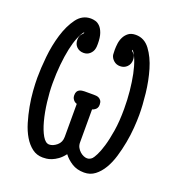

<svg xmlns="http://www.w3.org/2000/svg" viewBox="-118 -718 761 826"><g transform="rotate(20 262.5 -305.5)"><path d="M29 -304Q29 -346 34.5 -400.5Q40 -455 55 -504.5Q70 -554 95 -588Q120 -622 159 -622Q169 -622 180 -619Q191 -616 201 -606Q211 -596 217.5 -577.5Q224 -559 224 -529Q224 -513 222 -507Q219 -493 207.5 -482.5Q196 -472 179 -472Q160 -472 147.5 -484Q135 -496 135 -516Q135 -533 142.5 -541.5Q150 -550 152 -552V-557Q141 -545 131 -520.5Q121 -496 114 -463Q107 -430 103 -389.5Q99 -349 99 -305Q99 -264 104.5 -219Q110 -174 120 -136.5Q130 -99 144 -75Q158 -51 175 -51Q192 -51 209.5 -65.5Q227 -80 227 -105V-256Q227 -256 223 -257.5Q219 -259 215 -262.5Q211 -266 207.5 -272Q204 -278 204 -287Q204 -298 207.5 -304Q211 -310 216.5 -313Q222 -316 228.5 -317Q235 -318 240 -318H282Q287 -318 293.5 -317.5Q300 -317 306 -314Q312 -311 316.5 -304.5Q321 -298 321 -286Q321 -277 317.5 -271Q314 -265 309 -262Q304 -258 297 -256V-105Q297 -92 302.5 -82Q308 -72 316 -65Q324 -58 332.5 -54.5Q341 -51 348 -51Q361 -51 371 -61Q376 -66 385 -83.5Q394 -101 403 -131Q412 -161 419 -204.5Q426 -248 426 -305Q426 -347 422 -387Q418 -427 411 -461Q404 -495 394 -520Q384 -545 373 -557L372 -552Q377 -548 383.5 -540.5Q390 -533 390 -516Q390 -497 377.5 -484.5Q365 -472 346 -472Q329 -472 317 -482.5Q305 -493 302 -507Q302 -509 301.5 -515Q301 -521 301 -531Q301 -544 303 -559.5Q305 -575 312 -589Q319 -603 331.5 -612.5Q344 -622 365 -622Q404 -622 429.5 -588Q455 -554 469.5 -504.5Q484 -455 490 -400.5Q496 -346 496 -304Q496 -277 493.5 -243.5Q491 -210 484.5 -175Q478 -140 468 -106.5Q458 -73 442.5 -47Q427 -21 406 -5Q385 11 357 11Q324 11 300.5 -4Q277 -19 263 -38H262Q249 -21 235 -11Q221 -1 208 4Q195 9 184.5 10Q174 11 168 11Q140 11 119 -5Q98 -21 82.5 -47Q67 -73 57 -106.5Q47 -140 40.5 -175Q34 -210 31.5 -243.5Q29 -277 29 -304Z"/></g></svg>

Font: CMU Typewriter Custom
Style: Regular
Weight: 500
Monospace: yes
Version: Version 0.7.0